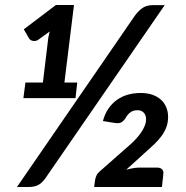

<svg xmlns="http://www.w3.org/2000/svg" viewBox="-20 -743 738 763"><path d="M161 -35.5Q146 -14.5 130.8 -7.2Q115.5 0 96 0H47.5L516.5 -681.5Q531 -701 547.2 -711.8Q563.5 -722.5 585.5 -722.5H634.5ZM287 -415 280 -353H73L81 -415H150.5L172 -593.5L177.5 -618L133.5 -586Q127.5 -581.5 121.5 -580.5Q115.5 -579.5 110.5 -580.5Q105.5 -581.5 101.8 -584Q98 -586.5 96 -589.5L74.5 -626.5L202 -723H274L236 -415ZM604 -77Q617.5 -77 624.2 -70Q631 -63 629 -50.5L623.5 0H354L358 -28Q359 -36 363.2 -45.2Q367.5 -54.5 376 -61.5L494 -165.5Q508 -177.5 520 -190.5Q532 -203.5 541 -216.8Q550 -230 555.2 -243.2Q560.5 -256.5 560.5 -269Q560.5 -285 551.5 -295Q542.5 -305 526.5 -305Q509 -305 497.5 -296.2Q486 -287.5 477.5 -271.5Q469.5 -260.5 461 -256.2Q452.5 -252 435 -254.5L389 -262Q396.5 -290.5 410.8 -311.2Q425 -332 444.5 -346Q464 -360 488 -366.8Q512 -373.5 539.5 -373.5Q566 -373.5 586.2 -366.2Q606.5 -359 620.2 -346.2Q634 -333.5 641 -316Q648 -298.5 648 -278Q648 -255 640.5 -236Q633 -217 620.2 -200.2Q607.5 -183.5 591 -168Q574.5 -152.5 556.5 -136.5L481.5 -68.5Q496 -72.5 509.8 -74.8Q523.5 -77 535 -77Z"/></svg>

Font: Lato 2
Style: Bold Italic
Weight: 700
Italic angle: -7°
Designer: Lukasz Dziedzic with Adam Twardoch and Botio Nikoltchev
Foundry: tyPoland Lukasz Dziedzic
Version: Version 2.015; 2015-08-06; http://www.latofonts.com/